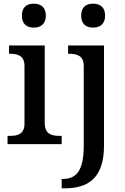

<svg xmlns="http://www.w3.org/2000/svg" viewBox="-20 -783 681 1043"><path d="M164 -633C199 -633 229 -651 229 -698C229 -746 199 -763 164 -763C127 -763 99 -746 99 -698C99 -651 127 -633 164 -633ZM486 -633C521 -633 551 -651 551 -698C551 -746 521 -763 486 -763C449 -763 421 -746 421 -698C421 -651 449 -633 486 -633ZM21 0H315V-45H302C261 -45 223 -54 223 -115V-536H29V-491H34C74 -491 113 -482 113 -425V-111C113 -53 74 -45 34 -45H21ZM315 240H332C456 240 545 187 545 8V-536H350V-491H353C397 -491 435 -482 435 -424V7C435 146 394 189 322 189H315Z"/></svg>

Font: Noto Serif Medium
Style: Regular
Weight: 500
Designer: Monotype Design Team
Foundry: Monotype Imaging Inc.
Version: Version 2.013